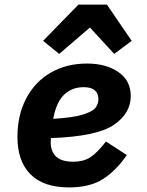

<svg xmlns="http://www.w3.org/2000/svg" viewBox="-20 -805 640 837"><path d="M56 -208Q56 -303 94 -375.5Q132 -448 200.5 -488Q269 -528 360 -528Q442 -528 496 -491Q550 -454 550 -386Q550 -311 476 -260.5Q402 -210 202 -203Q201 -195 201 -186Q201 -144 225 -122Q249 -100 300 -100Q343 -100 372.5 -118.5Q402 -137 442 -188L533 -129Q486 -61 429 -24.5Q372 12 281 12Q169 12 112.5 -45.5Q56 -103 56 -208ZM215 -301 212 -287Q298 -292 341 -305.5Q384 -319 396.5 -335.5Q409 -352 409 -373Q409 -398 393 -411.5Q377 -425 345 -425Q296 -425 262.5 -395Q229 -365 215 -301ZM446 -785 554 -627 478 -570 372 -685 238 -570 168 -627 322 -785Z"/></svg>

Font: iA Writer Mono V
Style: Regular
Weight: 400
Italic angle: -9.5°
Designer: Mike Abbink, Paul van der Laan, Pieter van Rosmalen
Foundry: Bold Monday
Version: Version 2.000